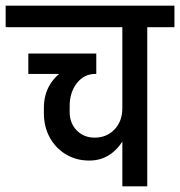

<svg xmlns="http://www.w3.org/2000/svg" viewBox="-45 -658 636 678"><path d="M270 -91Q225 -91 188.5 -112.5Q152 -134 131 -172Q110 -210 110 -258L201 -263Q201 -223 226 -197.5Q251 -172 289 -172ZM110 -258V-278L201 -283V-263ZM270 -91 289 -172Q332 -172 359.5 -201Q387 -230 387 -276H419Q419 -223 399.5 -181Q380 -139 347 -115Q314 -91 270 -91ZM110 -278Q110 -325 132.5 -361Q155 -397 196 -417.5Q237 -438 290 -438L292 -397Q252 -397 226.5 -364.5Q201 -332 201 -283ZM55 -397V-469H295V-397ZM-25 -562V-638H397V-562ZM387 0V-626H475V0ZM291 -562V-638H571V-562Z"/></svg>

Font: Akshar Light
Style: Regular
Weight: 400
Version: Version 1.100